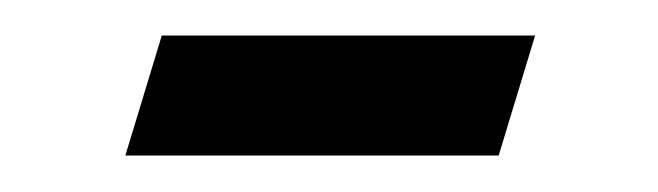

<svg xmlns="http://www.w3.org/2000/svg" viewBox="-20 -286 370 108"><path d="M71 -266H281L260.5 -198.5H50.5Z"/></svg>

Font: Newsreader 36pt Medium
Style: Italic
Weight: 500
Italic angle: -17°
Designer: Hugues Gentile
Foundry: Production Type
Version: Version 1.003